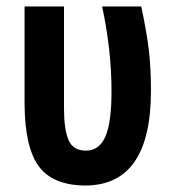

<svg xmlns="http://www.w3.org/2000/svg" viewBox="-20 -565 530 594"><path d="M447 -284Q447 -355 440.5 -410Q434 -465 417 -545H296Q325 -409 325 -283Q325 -186 306 -142.5Q287 -99 246 -99Q206 -99 192 -132Q178 -165 178 -229V-545H56V-242Q57 -109 100 -50.5Q143 8 243 9Q447 9 447 -284Z"/></svg>

Font: Noto Sans UI Condensed
Style: Bold
Weight: 700
Width: 3
Designer: Monotype Design Team
Foundry: Monotype Imaging Inc.
Version: 1.001